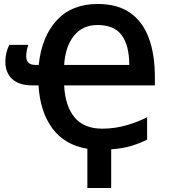

<svg xmlns="http://www.w3.org/2000/svg" viewBox="-20 -745 862 967"><path d="M472 -725Q572 -725 635.5 -680.5Q699 -636 729.5 -553.5Q760 -471 760 -358V-315H303Q308 -212 355 -154.5Q402 -97 495 -97Q559 -97 618.5 -114.5Q678 -132 721 -155V-42Q686 -24 642.5 -10.5Q599 3 540 7V202H420V4Q307 -14 244.5 -97.5Q182 -181 174 -315H142Q77 -315 42 -346.5Q7 -378 7 -434Q7 -481 27 -519H123Q119 -510 115.5 -494Q112 -478 112 -462Q112 -441 123 -429.5Q134 -418 159 -418H175Q190 -561 266 -643Q342 -725 472 -725ZM471 -619Q396 -619 352.5 -565Q309 -511 303 -418H631Q631 -515 593.5 -567Q556 -619 471 -619Z"/></svg>

Font: Noto Sans SemiCondensed SemiBold
Style: Regular
Weight: 600
Width: 4
Designer: Monotype Design Team
Foundry: Monotype Imaging Inc.
Version: Version 2.013; ttfautohint (v1.8.4.7-5d5b)